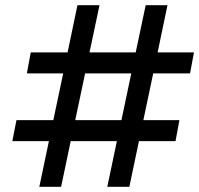

<svg xmlns="http://www.w3.org/2000/svg" viewBox="-20 -720 768 740"><path d="M131.5 0 168.5 -176H27.5L43.5 -257H185.5L223.5 -437H83.5L98.5 -518H240.5L278.5 -700H363.5L325 -518H503L541.5 -700H625.5L587.5 -518H727.5L712.5 -437H570.5L532.5 -257H671.5L656.5 -176H515.5L478.5 0H393.5L430.5 -176H252.5L215.5 0ZM448 -257 486 -437H308L270 -257Z"/></svg>

Font: Argentum Sans
Style: Italic
Weight: 400
Italic angle: -11.3099°
Designer: Julieta Ulanovsky, Owen Earl, Rasmus Andersson, Cristiano Sobral
Foundry: The Argentum Sans Project Authors
Version: Version 3.131; ttfautohint (v1.8.4.7-5d5b-dirty)